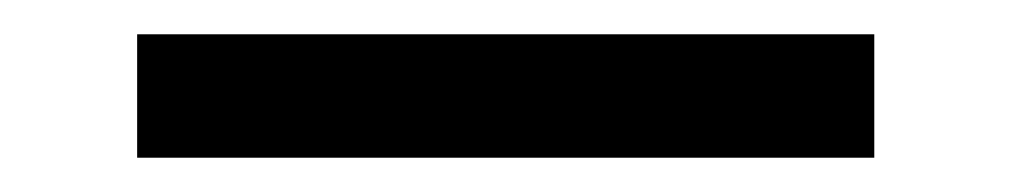

<svg xmlns="http://www.w3.org/2000/svg" viewBox="-20 -391 590 112"><path d="M60 -371V-299H490V-371Z"/></svg>

Font: Codetta
Style: Regular
Weight: 400
Italic angle: -11°
Designer: Ulrich Proeller
Foundry: PROSA GmbH
Version: Version 2.00;September 29, 2018;FontCreator 11.5.0.2427 64-b